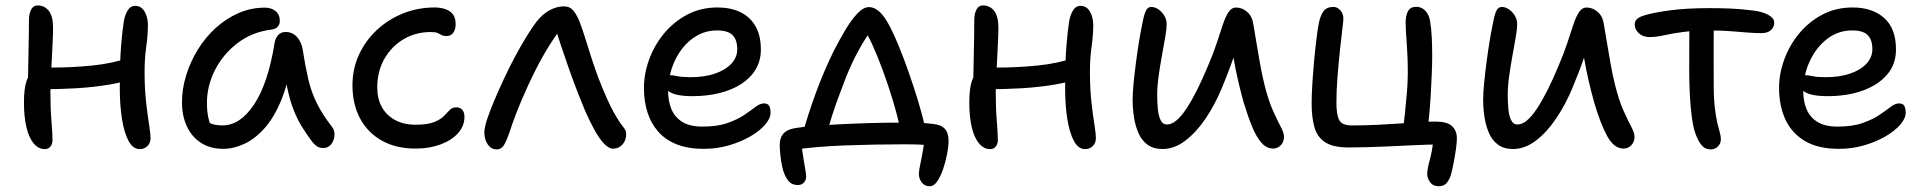

<svg xmlns="http://www.w3.org/2000/svg" viewBox="-20 -528 6961 694"><path d="M142.6 11Q118.6 11 101.4 -10Q84.2 -31 75.4 -68.5Q66.6 -106 66.6 -157Q66.6 -210 76.7 -237.6Q86.8 -265.2 105.2 -275.4Q114.6 -281.2 130.1 -282.5Q145.6 -283.8 167.6 -283.8Q240.6 -283.8 314.4 -291.2Q388.2 -298.6 452.2 -321.2L484.2 -252.2Q435.8 -232.4 376.1 -222.4Q316.4 -212.4 253.8 -208.9Q191.2 -205.4 133.2 -205.4L80.6 -214.4Q81.4 -273.4 83 -338.4Q84.6 -403.4 84.6 -454.6Q84.6 -478.4 92.5 -493.4Q100.4 -508.4 116 -508.4Q141 -508.4 156.4 -488.7Q171.8 -469 171.8 -427.4Q171.8 -405 170.2 -374Q168.6 -343 167 -309Q165.4 -275 163.8 -244.5Q162.2 -214 162.2 -193.6Q162.2 -136 166 -90.6Q169.8 -45.2 169.8 -21.8Q169.8 -8 162.4 1.5Q155 11 142.6 11ZM485.2 11Q460.8 11 444.9 -18.2Q429 -47.4 421 -97.5Q413 -147.6 413 -208.6Q413 -304.6 417.6 -361.2Q422.2 -417.8 427.6 -451Q431.2 -473.2 441.3 -490Q451.4 -506.8 468.6 -506.8Q490.6 -506.8 502.6 -486.3Q514.6 -465.8 514.6 -437.2Q514.6 -401.2 508.6 -359.1Q502.6 -317 502.6 -268Q502.6 -208.4 508 -159.9Q513.4 -111.4 518.8 -78.2Q524.2 -45 524.2 -28.6Q524.2 -11.2 512.9 -0.1Q501.6 11 485.2 11Z M786.2 10Q741 10 707.6 -11Q674.2 -32 656 -70.1Q637.8 -108.2 637.8 -159Q637.8 -207 652.9 -255.9Q668 -304.8 695 -348.7Q722 -392.6 759.6 -426.8Q797.2 -461 842.2 -480.7Q887.2 -500.4 937.8 -500.4Q960.6 -500.4 976 -488.1Q991.4 -475.8 991.4 -452Q991.4 -439.8 983.9 -431.5Q976.4 -423.2 961 -421Q891 -412.4 838.6 -372.2Q786.2 -332 757.1 -274.9Q728 -217.8 728 -155.8Q728 -127.4 732.8 -103.9Q737.6 -80.4 754.6 -43.4L703 -111.8Q725.6 -89.2 741.4 -82Q757.2 -74.8 784.4 -74.8Q848.2 -74.8 898.6 -150.7Q949 -226.6 972.4 -372Q975.6 -390.8 985.7 -401.6Q995.8 -412.4 1012.8 -412.4Q1037.4 -412.4 1054 -393.7Q1070.6 -375 1074.8 -344.8Q1083.6 -287.4 1094.3 -241.6Q1105 -195.8 1125.1 -155.2Q1145.2 -114.6 1179.4 -70.2Q1188 -59.8 1188.9 -46.7Q1189.8 -33.6 1185.3 -21.2Q1180.8 -8.8 1171.5 -0.9Q1162.2 7 1149.2 7Q1135 7 1126.2 1.2Q1117.4 -4.6 1109.4 -14.4Q1089.8 -40.6 1072.8 -67.5Q1055.8 -94.4 1042 -128.9Q1028.2 -163.4 1018.3 -210.6Q1008.4 -257.8 1003.8 -323.4L1036.6 -323.8Q1023.4 -231.8 997.2 -167.6Q971 -103.4 936.2 -64.5Q901.4 -25.6 862.7 -7.8Q824 10 786.2 10Z M1482 9Q1411.4 9 1360.2 -19.7Q1309 -48.4 1281.5 -99.9Q1254 -151.4 1254 -220Q1254 -279.2 1277.5 -330.2Q1301 -381.2 1342.2 -419.6Q1383.4 -458 1437 -479.5Q1490.6 -501 1551 -501Q1571.4 -501 1588.8 -495.4Q1606.2 -489.8 1616.6 -476.9Q1627 -464 1627 -440Q1627 -422 1618.4 -409.8Q1609.8 -397.6 1593.2 -397.6Q1582.2 -397.6 1575.8 -401.5Q1569.4 -405.4 1561.8 -408.8Q1554.2 -412.2 1537 -412.2Q1482.2 -412.2 1438.6 -386.2Q1395 -360.2 1369.3 -315.1Q1343.6 -270 1343.6 -212Q1343.6 -170.8 1360.4 -140.7Q1377.2 -110.6 1408.4 -93.9Q1439.6 -77.2 1482.2 -77.2Q1525.8 -77.2 1549.3 -86.8Q1572.8 -96.4 1584.7 -108.6Q1596.6 -120.8 1605.6 -130.4Q1614.6 -140 1629 -140Q1643.2 -140 1651 -131Q1658.8 -122 1658.8 -106Q1658.8 -72.4 1635.5 -46.5Q1612.2 -20.6 1572 -5.8Q1531.8 9 1482 9Z M1775 12Q1761.4 12 1751.5 3.5Q1741.6 -5 1736.2 -19Q1730.8 -33 1730.8 -49.4Q1730.8 -67.2 1740.9 -97.5Q1751 -127.8 1767.3 -166.3Q1783.6 -204.8 1802 -244Q1821.2 -285.4 1842.9 -325.7Q1864.6 -366 1884.9 -398.7Q1905.2 -431.4 1919.6 -450Q1941.6 -477.8 1967.2 -491.4Q1992.8 -505 2018.8 -505Q2040 -505 2052.9 -489.1Q2065.8 -473.2 2075.4 -448.2Q2086 -420.8 2096.6 -385.9Q2107.2 -351 2119.2 -314.5Q2131.2 -278 2143.8 -244Q2160.4 -202 2173.8 -172Q2187.2 -142 2199.1 -120.9Q2211 -99.8 2220.6 -85.4Q2231 -71.8 2237.2 -62.9Q2243.4 -54 2243.4 -43.4Q2243.4 -27.8 2237 -15.9Q2230.6 -4 2219.9 2.7Q2209.2 9.4 2195.8 9.4Q2180.4 9.4 2162.7 -9.5Q2145 -28.4 2127.8 -60.2Q2110.6 -92 2094.4 -128.8Q2084.8 -151.6 2069.5 -190.5Q2054.2 -229.4 2038.1 -274.9Q2022 -320.4 2008 -362.4Q1994 -404.4 1987 -431.8L2014 -432Q1991.4 -404.6 1965.8 -364Q1940.2 -323.4 1914.5 -272.4Q1888.8 -221.4 1864.8 -164.8Q1840.8 -108.2 1821.2 -48.8Q1813.2 -24.4 1803.2 -6.2Q1793.2 12 1775 12Z M2523.6 10Q2467.4 10 2426.6 -6Q2385.8 -22 2359.4 -52Q2333 -82 2320.3 -122Q2307.6 -162 2307.6 -210Q2307.6 -261 2326.2 -312.5Q2344.8 -364 2379.8 -406.5Q2414.8 -449 2463.8 -475Q2512.8 -501 2573.6 -501Q2620.8 -501 2655.9 -484.2Q2691 -467.4 2710.6 -433.6Q2730.2 -399.8 2730.2 -349Q2730.2 -308.4 2711.3 -277Q2692.4 -245.6 2658.8 -224.1Q2625.2 -202.6 2580.3 -191.5Q2535.4 -180.4 2483.2 -180.4Q2423.2 -180.4 2399.1 -196.6Q2375 -212.8 2375 -232.8Q2375 -244.6 2380.8 -250.5Q2386.6 -256.4 2401 -256.4Q2412 -256.4 2428.5 -252.7Q2445 -249 2476.2 -249Q2525.8 -249 2563.6 -261.7Q2601.4 -274.4 2623.1 -297.4Q2644.8 -320.4 2644.8 -350Q2644.8 -384 2628.1 -401Q2611.4 -418 2571.8 -418Q2533.2 -418 2500.8 -400Q2468.4 -382 2444.8 -351.1Q2421.2 -320.2 2408.1 -280.7Q2395 -241.2 2395 -198.2Q2395 -162.4 2406.9 -133.5Q2418.8 -104.6 2446 -87.5Q2473.2 -70.4 2518.6 -70.4Q2572.8 -70.4 2609.2 -83.2Q2645.6 -96 2669.8 -112.3Q2694 -128.6 2710.5 -141.4Q2727 -154.2 2741.4 -154.2Q2754.6 -154.2 2759.9 -145.9Q2765.2 -137.6 2765.2 -120.2Q2765.2 -100.2 2745.6 -77.4Q2726 -54.6 2692.2 -35Q2658.4 -15.4 2615.1 -2.7Q2571.8 10 2523.6 10Z M2882 -46Q2889.8 -75.6 2901.8 -113.3Q2913.8 -151 2928.9 -192.2Q2944 -233.4 2960.9 -272.6Q2977.8 -311.8 2993.6 -343.8Q3014.6 -384.6 3036.1 -420.7Q3057.6 -456.8 3079.5 -479.6Q3101.4 -502.4 3121 -502.4Q3140.4 -502.4 3159.2 -485.4Q3178 -468.4 3198.4 -428.6Q3212.4 -401.4 3230.1 -358.1Q3247.8 -314.8 3265.4 -264.3Q3283 -213.8 3298.6 -162.9Q3314.2 -112 3323.2 -69L3234 -61.4Q3224 -109.4 3207.1 -165.6Q3190.2 -221.8 3170.5 -274.9Q3150.8 -328 3132.7 -367.6Q3114.6 -407.2 3101.4 -421.2L3136.2 -429Q3110.6 -394.8 3085.2 -349Q3059.8 -303.2 3038.2 -249.6Q3023.4 -211.4 3010.5 -176.4Q2997.6 -141.4 2987.1 -108.5Q2976.6 -75.6 2968.4 -42.4ZM3341.2 145.2Q3321.8 145.2 3311.6 131.4Q3301.4 117.6 3301.4 100.4Q3301.4 88.8 3306.7 64.3Q3312 39.8 3317.3 8.2Q3322.6 -23.4 3322.6 -55L3369.6 -0.4Q3355.4 -2 3325.6 -4.2Q3295.8 -6.4 3250.6 -6.4Q3197.6 -6.4 3142.7 -5.4Q3087.8 -4.4 3034.4 -2.4Q2981 -0.4 2933.4 3.7Q2885.8 7.8 2848.2 13.8L2876.4 -21.4Q2876.4 -8.2 2879 11.3Q2881.6 30.8 2885.2 51Q2888.8 71.2 2891.4 87.5Q2894 103.8 2894 110.8Q2894 122.8 2885.8 131.8Q2877.6 140.8 2863.8 140.8Q2839.8 140.8 2826.6 121.7Q2813.4 102.6 2807.8 76.8Q2803.8 60.6 2801.1 36Q2798.4 11.4 2798.4 -3.2Q2798.4 -19.2 2803.4 -31.8Q2808.4 -44.4 2820.8 -52.9Q2833.2 -61.4 2854.6 -65Q2880 -69.4 2922.6 -72.8Q2965.2 -76.2 3017.7 -78.9Q3070.2 -81.6 3126.2 -83.2Q3182.2 -84.8 3234.2 -84.8Q3260.2 -84.8 3290.7 -84.5Q3321.2 -84.2 3351.8 -80.2Q3381.6 -77 3395.1 -62.5Q3408.6 -48 3408.6 -19Q3408.6 1 3403.3 28.8Q3398 56.6 3388.9 83.2Q3379.8 109.8 3367.7 127.5Q3355.6 145.2 3341.2 145.2Z M3559.6 11Q3535.6 11 3518.4 -10Q3501.2 -31 3492.4 -68.5Q3483.6 -106 3483.6 -157Q3483.6 -210 3493.7 -237.6Q3503.8 -265.2 3522.2 -275.4Q3531.6 -281.2 3547.1 -282.5Q3562.6 -283.8 3584.6 -283.8Q3657.6 -283.8 3731.4 -291.2Q3805.2 -298.6 3869.2 -321.2L3901.2 -252.2Q3852.8 -232.4 3793.1 -222.4Q3733.4 -212.4 3670.8 -208.9Q3608.2 -205.4 3550.2 -205.4L3497.6 -214.4Q3498.4 -273.4 3500 -338.4Q3501.6 -403.4 3501.6 -454.6Q3501.6 -478.4 3509.5 -493.4Q3517.4 -508.4 3533 -508.4Q3558 -508.4 3573.4 -488.7Q3588.8 -469 3588.8 -427.4Q3588.8 -405 3587.2 -374Q3585.6 -343 3584 -309Q3582.4 -275 3580.8 -244.5Q3579.2 -214 3579.2 -193.6Q3579.2 -136 3583 -90.6Q3586.8 -45.2 3586.8 -21.8Q3586.8 -8 3579.4 1.5Q3572 11 3559.6 11ZM3902.2 11Q3877.8 11 3861.9 -18.2Q3846 -47.4 3838 -97.5Q3830 -147.6 3830 -208.6Q3830 -304.6 3834.6 -361.2Q3839.2 -417.8 3844.6 -451Q3848.2 -473.2 3858.3 -490Q3868.4 -506.8 3885.6 -506.8Q3907.6 -506.8 3919.6 -486.3Q3931.6 -465.8 3931.6 -437.2Q3931.6 -401.2 3925.6 -359.1Q3919.6 -317 3919.6 -268Q3919.6 -208.4 3925 -159.9Q3930.4 -111.4 3935.8 -78.2Q3941.2 -45 3941.2 -28.6Q3941.2 -11.2 3929.9 -0.1Q3918.6 11 3902.2 11Z M4182 10.6Q4148.8 10.6 4127.5 -5.2Q4106.2 -21 4094.8 -47.6Q4083.4 -74.2 4078.7 -105.6Q4074 -137 4074 -167.4Q4074 -192.6 4077.6 -228.9Q4081.2 -265.2 4086.3 -304.1Q4091.4 -343 4097 -377.2Q4102.6 -411.4 4106.6 -430.4Q4112.6 -465.4 4119.6 -484.1Q4126.6 -502.8 4141.4 -502.8Q4154.8 -502.8 4167.4 -494.1Q4180 -485.4 4188.5 -471.4Q4197 -457.4 4197 -439.6Q4197 -424.4 4191.9 -394.2Q4186.8 -364 4179.9 -326.9Q4173 -289.8 4167.9 -252.4Q4162.8 -215 4162.8 -185Q4162.8 -159.6 4165 -134.9Q4167.2 -110.2 4174.9 -94.1Q4182.6 -78 4198.2 -78Q4230.4 -78 4268.2 -135Q4306 -192 4347.2 -291.8Q4366.2 -336 4378.5 -373.8Q4390.8 -411.6 4400.4 -440.1Q4410 -468.6 4420.9 -484.7Q4431.8 -500.8 4447.4 -500.8Q4470.4 -500.8 4488.4 -484.7Q4506.4 -468.6 4510.4 -439.8Q4515.4 -411.4 4521.6 -373.2Q4527.8 -335 4535 -295.3Q4542.2 -255.6 4550.4 -222.4Q4564.8 -164.4 4581.3 -127.9Q4597.8 -91.4 4609.5 -69.5Q4621.2 -47.6 4621.2 -33.6Q4621.2 -21.6 4615.8 -11.8Q4610.4 -2 4601.3 3.5Q4592.2 9 4581.4 9Q4558.4 9 4539.8 -11.8Q4521.2 -32.6 4505.7 -70.6Q4490.2 -108.6 4474.6 -160Q4464.8 -195.6 4455.2 -236.6Q4445.6 -277.6 4438.7 -319Q4431.8 -360.4 4427.6 -395.4L4462.4 -394.6Q4455.2 -371.2 4446.7 -344.3Q4438.2 -317.4 4426 -284.6Q4413.8 -251.8 4396.4 -209.6Q4371.8 -150 4337.8 -99.7Q4303.8 -49.4 4264.2 -19.4Q4224.6 10.6 4182 10.6Z M5180.4 145.2Q5159.8 145.2 5149.3 130.6Q5138.8 116 5138.8 101Q5138.8 83.4 5147.9 50.5Q5157 17.6 5160.2 -17L5188.6 -6.2Q5168.6 -6 5137.5 -5Q5106.4 -4 5069.1 -2.2Q5031.8 -0.4 4993.3 1.4Q4954.8 3.2 4918.8 4.1Q4882.8 5 4855 5Q4798 5 4769.3 -14.2Q4740.6 -33.4 4730.8 -69.2Q4721 -105 4721 -155Q4721 -181 4723.3 -220.4Q4725.6 -259.8 4729.5 -302.9Q4733.4 -346 4738 -383.9Q4742.6 -421.8 4747 -444Q4752.6 -472 4764.1 -487.5Q4775.6 -503 4800.4 -503Q4813.6 -503 4824.7 -490.7Q4835.8 -478.4 4835.8 -460.6Q4835.8 -453.6 4831.9 -421.9Q4828 -390.2 4823.2 -345.1Q4818.4 -300 4814.5 -250.7Q4810.6 -201.4 4810.6 -157.2Q4810.6 -112.4 4821 -93.5Q4831.4 -74.6 4866.4 -74.6Q4916.4 -74.6 4959.2 -76.9Q5002 -79.2 5038.9 -81.6Q5075.8 -84 5108.2 -86.3Q5140.6 -88.6 5169.6 -88.6Q5209.8 -88.6 5227.9 -72.5Q5246 -56.4 5246 -28Q5246 -13 5242.6 11Q5239.2 35 5234.7 58.6Q5230.2 82.2 5226 98Q5220.8 118.8 5210.3 132Q5199.8 145.2 5180.4 145.2ZM5050.6 -48.6Q5053.8 -78.4 5057.9 -115.7Q5062 -153 5065.3 -191.8Q5068.6 -230.6 5068.6 -264Q5068.6 -296.2 5067.5 -323.1Q5066.4 -350 5064.7 -372.5Q5063 -395 5061.9 -413.4Q5060.8 -431.8 5060.8 -446Q5060.8 -472 5069.4 -487.7Q5078 -503.4 5099.4 -503.4Q5118.6 -503.4 5132 -489Q5145.4 -474.6 5148.8 -454Q5153.8 -425 5155.3 -392.5Q5156.8 -360 5156.8 -326Q5156.8 -300 5155.4 -263.2Q5154 -226.4 5151.6 -186.4Q5149.2 -146.4 5145.9 -110.6Q5142.6 -74.8 5139.6 -51.8Z M5449 10.6Q5415.8 10.6 5394.5 -5.2Q5373.2 -21 5361.8 -47.6Q5350.4 -74.2 5345.7 -105.6Q5341 -137 5341 -167.4Q5341 -192.6 5344.6 -228.9Q5348.2 -265.2 5353.3 -304.1Q5358.4 -343 5364 -377.2Q5369.6 -411.4 5373.6 -430.4Q5379.6 -465.4 5386.6 -484.1Q5393.6 -502.8 5408.4 -502.8Q5421.8 -502.8 5434.4 -494.1Q5447 -485.4 5455.5 -471.4Q5464 -457.4 5464 -439.6Q5464 -424.4 5458.9 -394.2Q5453.8 -364 5446.9 -326.9Q5440 -289.8 5434.9 -252.4Q5429.8 -215 5429.8 -185Q5429.8 -159.6 5432 -134.9Q5434.2 -110.2 5441.9 -94.1Q5449.6 -78 5465.2 -78Q5497.4 -78 5535.2 -135Q5573 -192 5614.2 -291.8Q5633.2 -336 5645.5 -373.8Q5657.8 -411.6 5667.4 -440.1Q5677 -468.6 5687.9 -484.7Q5698.8 -500.8 5714.4 -500.8Q5737.4 -500.8 5755.4 -484.7Q5773.4 -468.6 5777.4 -439.8Q5782.4 -411.4 5788.6 -373.2Q5794.8 -335 5802 -295.3Q5809.2 -255.6 5817.4 -222.4Q5831.8 -164.4 5848.3 -127.9Q5864.8 -91.4 5876.5 -69.5Q5888.2 -47.6 5888.2 -33.6Q5888.2 -21.6 5882.8 -11.8Q5877.4 -2 5868.3 3.5Q5859.2 9 5848.4 9Q5813.6 9 5788.9 -36.8Q5764.2 -82.6 5741.6 -160Q5731.8 -195.6 5722.2 -236.6Q5712.6 -277.6 5705.7 -319Q5698.8 -360.4 5694.6 -395.4L5729.4 -394.6Q5718.8 -359.4 5704.2 -315.7Q5689.6 -272 5663.4 -209.6Q5638.8 -150 5604.8 -99.7Q5570.8 -49.4 5531.2 -19.4Q5491.6 10.6 5449 10.6Z M5942 -394Q5918.6 -394 5903.7 -407.8Q5888.8 -421.6 5888.8 -439.8Q5888.8 -451.4 5897.1 -459.3Q5905.4 -467.2 5926.4 -473.2Q5960.6 -483.4 6019.4 -491Q6078.2 -498.6 6159 -498.6Q6200.8 -498.6 6236.4 -497.1Q6272 -495.6 6316.2 -490Q6351.2 -485.8 6372.1 -474Q6393 -462.2 6393 -447Q6393 -436.4 6388.1 -427.6Q6383.2 -418.8 6372.7 -413.5Q6362.2 -408.2 6346 -408.2Q6325.2 -408.2 6296.7 -410.4Q6268.2 -412.6 6236.1 -415.2Q6204 -417.8 6171 -417.8Q6103 -417.8 6061.5 -412.1Q6020 -406.4 5993.5 -400.2Q5967 -394 5942 -394ZM6163.4 12Q6141.6 12 6128.3 -5.9Q6115 -23.8 6105.8 -52.4Q6099.2 -73.2 6094.6 -109.5Q6090 -145.8 6087.9 -189.2Q6085.8 -232.6 6085.8 -273.6Q6085.8 -329.4 6086.1 -371.7Q6086.4 -414 6086.4 -442L6175.2 -447.8Q6174.4 -431 6174.3 -405.3Q6174.2 -379.6 6174.1 -348.5Q6174 -317.4 6174.2 -284.7Q6174.4 -252 6174.4 -222Q6174.4 -172.2 6178.4 -138.8Q6182.4 -105.4 6187.3 -84.2Q6192.2 -63 6196.2 -49.6Q6200.2 -36.2 6200.2 -25.4Q6200.2 -13.8 6194.9 -5.4Q6189.6 3 6181.4 7.5Q6173.2 12 6163.4 12Z M6626.6 10Q6551.4 10 6503.7 -18.5Q6456 -47 6433.3 -96.5Q6410.6 -146 6410.6 -210Q6410.6 -261 6429.2 -312.5Q6447.8 -364 6482.8 -406.5Q6517.8 -449 6566.8 -475Q6615.8 -501 6676.6 -501Q6747.4 -501 6790.3 -463.2Q6833.2 -425.4 6833.2 -349Q6833.2 -295.2 6800.5 -257.6Q6767.8 -220 6712 -200.2Q6656.2 -180.4 6586.2 -180.4Q6526.2 -180.4 6502.1 -196.6Q6478 -212.8 6478 -232.8Q6478 -244.6 6483.8 -250.5Q6489.6 -256.4 6504 -256.4Q6515 -256.4 6531.5 -252.7Q6548 -249 6579.2 -249Q6628.8 -249 6666.6 -261.7Q6704.4 -274.4 6726.1 -297.4Q6747.8 -320.4 6747.8 -350Q6747.8 -384 6731.1 -401Q6714.4 -418 6674.8 -418Q6623.8 -418 6583.9 -387Q6544 -356 6521 -305.8Q6498 -255.6 6498 -198.2Q6498 -162.4 6509.9 -133.5Q6521.8 -104.6 6549 -87.5Q6576.2 -70.4 6621.6 -70.4Q6675.8 -70.4 6712.2 -83.2Q6748.6 -96 6772.8 -112.3Q6797 -128.6 6813.5 -141.4Q6830 -154.2 6844.4 -154.2Q6857.6 -154.2 6862.9 -145.9Q6868.2 -137.6 6868.2 -120.2Q6868.2 -100.2 6848.6 -77.4Q6829 -54.6 6795.2 -35Q6761.4 -15.4 6718.1 -2.7Q6674.8 10 6626.6 10Z"/></svg>

Font: Shantell Sans Light
Style: Regular
Weight: 300
Designer: Stephen Nixon, Anya Danilova, Shantell Martin
Foundry: Arrow Type
Version: Version 1.011;[c5ecc13dd]